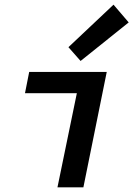

<svg xmlns="http://www.w3.org/2000/svg" viewBox="-20 -802 590 822"><path d="M309 -403H87L105 -494H437L337 0H226ZM273 -600 466 -782 531 -706 325 -541Z"/></svg>

Font: Codetta
Style: Bold Italic
Weight: 700
Italic angle: -11°
Designer: Ulrich Proeller
Foundry: PROSA GmbH
Version: Version 2.00;September 29, 2018;FontCreator 11.5.0.2427 64-b